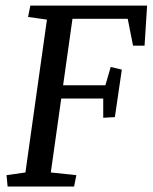

<svg xmlns="http://www.w3.org/2000/svg" viewBox="-20 -681 557 701"><path d="M90.8 -660.6H517.1L507.8 -514.2H465.8L446.3 -612.3H244.6L210.4 -369.6H364.7L384.3 -436.5L424.8 -426.8L399.4 -253.4L356.9 -251V-321.3H203.6L165.5 -51.3L258.8 -41.5L250.5 0H7.8L3.9 -41.5L72.8 -51.3L151.4 -609.4L82.5 -619.1Z"/></svg>

Font: Noticia Text
Style: Italic
Weight: 400
Italic angle: -8°
Designer: JM Sole
Foundry: JM Sole
Version: Version 1.003